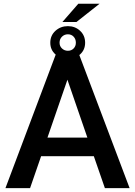

<svg xmlns="http://www.w3.org/2000/svg" viewBox="-20 -981 703 1001"><path d="M526.9 0 469.2 -166.5H194.3L136.7 0H8.3L275.9 -710.9H387.2L655.8 0ZM227.5 -263.7H435.5L331.5 -565.4ZM305.2 -866.2 388.2 -961.4H499L378.4 -866.2ZM242.2 -758.3Q242.2 -795.9 269 -820.3Q295.9 -844.7 334 -844.7Q371.6 -844.7 397.7 -820.3Q423.8 -795.9 423.8 -758.3Q423.8 -721.2 397.7 -697.5Q371.6 -673.8 334 -673.8Q295.9 -673.8 269 -697.5Q242.2 -721.2 242.2 -758.3ZM290.5 -758.3Q290.5 -740.2 303.2 -728.3Q315.9 -716.3 334 -716.3Q352.1 -716.3 363.8 -728.3Q375.5 -740.2 375.5 -758.3Q375.5 -777.3 363.8 -789.8Q352.1 -802.2 334 -802.2Q315.9 -802.2 303.2 -789.8Q290.5 -777.3 290.5 -758.3Z"/></svg>

Font: Vazirmatn RD UI FD Medium
Style: Regular
Weight: 500
Designer: Saber Rastikerdar
Foundry: Saber Rastikerdar
Version: Version 33.003